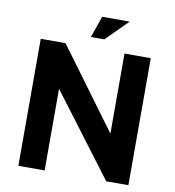

<svg xmlns="http://www.w3.org/2000/svg" viewBox="-90 -914 904 993"><g transform="rotate(10 362.0 -417.0)"><path d="M73 0V-667H203L556.6 -187.4L512.8 -97V-667H650.8V0H534.4L173.8 -478.2L211 -545.2V0ZM326.6 -721.2 366.2 -834.4H510.4L397.4 -721.2Z"/></g></svg>

Font: Maven Pro VF Beta
Style: Regular
Weight: 400
Designer: Joe Prince
Foundry: Joe Prince
Version: Version 2.002